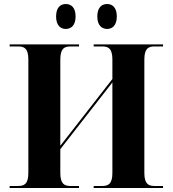

<svg xmlns="http://www.w3.org/2000/svg" viewBox="-20 -935 859 955"><path d="M513 -791C538 -791 561 -808 561 -853C561 -899 538 -915 513 -915C487 -915 464 -899 464 -853C464 -808 487 -791 513 -791ZM307 -791C333 -791 356 -808 356 -853C356 -899 333 -915 307 -915C282 -915 259 -899 259 -853C259 -808 282 -791 307 -791ZM28 0H373V-10H331C302 -10 280 -18 280 -75V-193L539 -525V-75C539 -18 517 -10 488 -10H446V0H791V-10H749C720 -10 698 -18 698 -75V-639C698 -696 720 -704 749 -704H791V-714H446V-704H488C517 -704 539 -696 539 -639V-542L280 -210V-639C280 -696 302 -704 331 -704H373V-714H28V-704H70C99 -704 121 -696 121 -639V-75C121 -18 99 -10 70 -10H28Z"/></svg>

Font: Noto Serif Display
Style: Bold
Weight: 700
Designer: Monotype Design Team
Foundry: Monotype Imaging Inc.
Version: Version 2.009